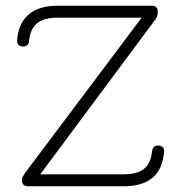

<svg xmlns="http://www.w3.org/2000/svg" viewBox="-20 -653 635 673"><path d="M80 0Q57 0 57 -21Q57 -28.5 60 -34Q63 -39.5 68 -47L484 -601V-591H182Q135 -591 110.8 -572Q86.5 -553 82 -511Q81.5 -500.5 76 -495.2Q70.5 -490 60 -490Q50.5 -490 45 -495.8Q39.5 -501.5 40 -512Q44.5 -572 80.8 -602.5Q117 -633 182 -633H512Q533 -633 533 -612Q533 -603 531.2 -597Q529.5 -591 524 -584L107 -23V-42H413Q460.5 -42 484.5 -61Q508.5 -80 513 -122Q514 -132.5 519.2 -137.8Q524.5 -143 534 -143Q544.5 -143 550.2 -137.2Q556 -131.5 555 -121Q546 0 413 0Z"/></svg>

Font: Jura Light Light
Style: Regular
Weight: 300
Version: Version 5.106